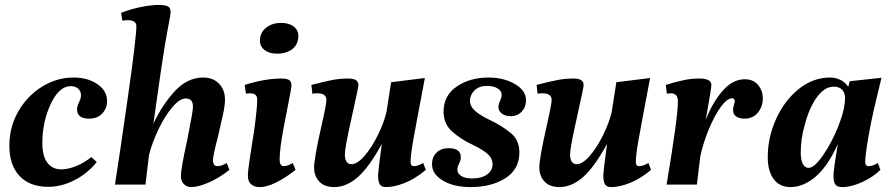

<svg xmlns="http://www.w3.org/2000/svg" viewBox="-20 -750 3624 780"><path d="M18 -158Q18 -234 54.5 -297.5Q91 -361 151 -398Q211 -435 278 -435Q337 -435 376 -408Q415 -381 415 -339Q415 -310 395.5 -289Q376 -268 342 -268Q293 -268 293 -306Q293 -317 301 -335Q309 -351 309 -362Q309 -380 297.5 -390Q286 -400 268 -400Q216 -400 181 -316Q152 -248 152 -169Q152 -116 172.5 -89Q193 -62 229 -62Q257 -62 290 -75.5Q323 -89 351 -112L373 -92Q338 -47 284.5 -19Q231 9 176 9Q101 9 59.5 -35Q18 -79 18 -158Z M715 -35Q715 -66 740 -178Q764 -299 764 -316Q764 -350 735 -350Q710 -350 680 -314.5Q650 -279 624 -225Q598 -171 585 -119L571 0H447Q465 -113 499.5 -355.5Q534 -598 534 -644Q534 -656 525 -662Q516 -668 501 -668Q486 -668 477 -666L472 -698Q514 -714 555 -722Q596 -730 624 -730Q650 -730 661.5 -724.5Q673 -719 673 -701Q673 -690 663 -640Q651 -579 634 -464L603 -247Q640 -326 691 -380.5Q742 -435 805 -435Q846 -435 870 -410Q894 -385 894 -345Q894 -323 887 -290Q880 -257 866 -197Q845 -117 845 -98Q845 -90 849 -82.5Q853 -75 864 -75Q881 -75 901 -88L912 -60Q872 -28 829 -9Q786 10 757 10Q739 10 727 -2Q715 -14 715 -35Z M987 -36Q987 -53 993 -93.5Q999 -134 1001 -147L1013 -223Q1025 -313 1025 -346Q1025 -371 995 -371Q987 -371 979 -369L974 -405Q1057 -431 1123 -431Q1143 -431 1153.5 -425.5Q1164 -420 1164 -402Q1164 -393 1152 -333Q1135 -246 1132 -230Q1116 -144 1116 -102Q1116 -75 1133 -75Q1149 -75 1169 -88L1181 -60Q1139 -27 1101.5 -8.5Q1064 10 1036 10Q1013 10 1000 -1.5Q987 -13 987 -36ZM1036 -585Q1036 -617 1060.5 -637Q1085 -657 1122 -657Q1154 -657 1173 -642.5Q1192 -628 1192 -604Q1192 -570 1168 -551Q1144 -532 1105 -532Q1074 -532 1055 -546.5Q1036 -561 1036 -585Z M1256 -70Q1256 -106 1286 -239Q1306 -326 1306 -344Q1306 -371 1269 -371Q1257 -371 1249 -369L1245 -405Q1299 -419 1330 -425Q1361 -431 1395 -431Q1436 -431 1436 -405Q1436 -395 1415 -302Q1392 -198 1386.5 -167Q1381 -136 1381 -122Q1381 -104 1387.5 -93.5Q1394 -83 1408 -83Q1432 -83 1461.5 -117.5Q1491 -152 1515.5 -202Q1540 -252 1550 -295L1569 -416L1706 -433Q1667 -228 1657.5 -173Q1648 -118 1648 -92Q1648 -75 1661 -75Q1679 -75 1699 -88L1710 -60Q1666 -23 1623.5 -6.5Q1581 10 1548 10Q1530 10 1523 -1Q1516 -12 1516 -36Q1516 -54 1531 -165Q1479 -70 1433 -30Q1387 10 1338 10Q1298 10 1277 -12.5Q1256 -35 1256 -70Z M1735 -83Q1735 -111 1753 -129.5Q1771 -148 1803 -148Q1852 -148 1852 -111Q1852 -98 1844 -84Q1838 -70 1838 -62Q1838 -45 1854 -35Q1870 -25 1898 -25Q1936 -25 1958.5 -41Q1981 -57 1981 -82Q1981 -107 1960.5 -125Q1940 -143 1898 -163Q1851 -185 1816.5 -216Q1782 -247 1782 -296Q1782 -362 1835.5 -398.5Q1889 -435 1964 -435Q2027 -435 2072 -408.5Q2117 -382 2117 -343Q2117 -315 2099.5 -296.5Q2082 -278 2055 -278Q2033 -278 2019 -288.5Q2005 -299 2005 -315Q2005 -327 2012 -341Q2018 -355 2018 -364Q2018 -381 2001.5 -391Q1985 -401 1958 -401Q1927 -401 1908.5 -383.5Q1890 -366 1889 -341Q1890 -317 1910.5 -299Q1931 -281 1975 -260Q2019 -239 2054.5 -210Q2090 -181 2090 -131Q2090 -62 2033 -26Q1976 10 1892 10Q1823 10 1779 -16.5Q1735 -43 1735 -83Z M2171 -70Q2171 -106 2201 -239Q2221 -326 2221 -344Q2221 -371 2184 -371Q2172 -371 2164 -369L2160 -405Q2214 -419 2245 -425Q2276 -431 2310 -431Q2351 -431 2351 -405Q2351 -395 2330 -302Q2307 -198 2301.5 -167Q2296 -136 2296 -122Q2296 -104 2302.5 -93.5Q2309 -83 2323 -83Q2347 -83 2376.5 -117.5Q2406 -152 2430.5 -202Q2455 -252 2465 -295L2484 -416L2621 -433Q2582 -228 2572.5 -173Q2563 -118 2563 -92Q2563 -75 2576 -75Q2594 -75 2614 -88L2625 -60Q2581 -23 2538.5 -6.5Q2496 10 2463 10Q2445 10 2438 -1Q2431 -12 2431 -36Q2431 -54 2446 -165Q2394 -70 2348 -30Q2302 10 2253 10Q2213 10 2192 -12.5Q2171 -35 2171 -70Z M2734 -339Q2734 -371 2705 -371Q2697 -371 2689 -369L2685 -405Q2723 -417 2755.5 -424Q2788 -431 2821 -431Q2870 -431 2870 -405Q2870 -391 2847 -263Q2875 -335 2916 -381.5Q2957 -428 3005 -428Q3041 -428 3060 -404.5Q3079 -381 3079 -350Q3079 -318 3059.5 -293Q3040 -268 3004 -268Q2986 -268 2972 -276Q2958 -284 2958 -304Q2958 -313 2961.5 -323.5Q2965 -334 2965 -339Q2965 -344 2962 -347.5Q2959 -351 2955 -351Q2934 -351 2908.5 -316Q2883 -281 2860 -226Q2837 -171 2825 -115L2811 0H2688Q2734 -273 2734 -339Z M3099 -112Q3099 -192 3133 -267Q3167 -342 3225 -388.5Q3283 -435 3352 -435Q3375 -435 3395 -425Q3415 -415 3426 -397L3432 -420L3561 -434L3538 -338Q3520 -264 3507.5 -191.5Q3495 -119 3495 -92Q3495 -75 3508 -75Q3527 -75 3546 -88L3557 -60Q3526 -30 3482 -10Q3438 10 3402 10Q3381 10 3373.5 -0.5Q3366 -11 3366 -36Q3366 -61 3384 -165Q3342 -73 3292.5 -31.5Q3243 10 3191 10Q3147 10 3123 -22.5Q3099 -55 3099 -112ZM3413 -353Q3413 -373 3401 -385.5Q3389 -398 3367 -398Q3330 -398 3298.5 -355Q3267 -312 3249 -241Q3233 -186 3233 -131Q3233 -100 3241.5 -84Q3250 -68 3265 -68Q3288 -68 3323.5 -119Q3359 -170 3386 -238Q3413 -306 3413 -353Z"/></svg>

Font: Unna
Style: Bold Italic
Weight: 700
Italic angle: -8.05°
Designer: Jorge de Buen Unna
Foundry: Omnibus-Type
Version: Version 2.008